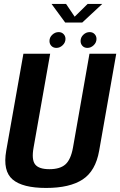

<svg xmlns="http://www.w3.org/2000/svg" viewBox="-20 -947 608 972"><path d="M213.5 4.5Q94 4.5 43.8 -38.5Q-6.5 -81.5 11.5 -184L98.5 -675H234L150 -200Q139 -139 157.8 -114.8Q176.5 -90.5 230 -90.5Q284 -90.5 311.2 -114.8Q338.5 -139 349.5 -200L433 -675H568.5L482 -184Q464 -81.5 398.5 -38.5Q333 4.5 213.5 4.5ZM422.5 -704.5Q407 -704.5 397.5 -714.5Q388 -724.5 388 -739.5Q388 -758 402 -771.2Q416 -784.5 434 -784.5Q449 -784.5 458.8 -774.5Q468.5 -764.5 468.5 -750Q468.5 -731.5 454.2 -718Q440 -704.5 422.5 -704.5ZM265.5 -704.5Q250 -704.5 240.2 -714.5Q230.5 -724.5 230.5 -739.5Q230.5 -758 244.8 -771.2Q259 -784.5 277 -784.5Q292 -784.5 301.8 -774.5Q311.5 -764.5 311.5 -750Q311.5 -731.5 297.2 -718Q283 -704.5 265.5 -704.5ZM310 -833 241 -927H314.5L358 -862.5L423.5 -927H497.5L396.5 -833Z"/></svg>

Font: Anybody SemiBold
Style: Italic
Weight: 600
Italic angle: -10°
Designer: Tyler Finck
Foundry: Etcetera Type Company
Version: Version 1.010; ttfautohint (v1.8.3) -l 8 -r 50 -G 200 -x 14 